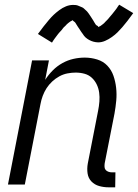

<svg xmlns="http://www.w3.org/2000/svg" viewBox="-20 -788 590 820"><path d="M472 12H444Q423 12 403.5 6.5Q384 1 370.5 -13Q357 -27 354 -47.5Q351 -68 355 -90L399 -315Q403 -335 404.5 -354.5Q406 -374 403.5 -392.5Q401 -411 393 -427.5Q385 -444 372 -456Q359 -468 341 -473Q323 -478 303 -478Q286 -478 268 -474.5Q250 -471 233.5 -462Q217 -453 203 -440Q189 -427 179 -411.5Q169 -396 162.5 -378.5Q156 -361 153 -344L86 0H14L117 -530H189L173 -447Q187 -469 205.5 -487.5Q224 -506 246.5 -518.5Q269 -531 293.5 -536.5Q318 -542 342 -542Q369 -542 395 -534Q421 -526 438.5 -507.5Q456 -489 464.5 -464.5Q473 -440 476 -413Q479 -386 476.5 -358.5Q474 -331 469 -303L427 -90Q426 -82 426.5 -74.5Q427 -67 431.5 -62Q436 -57 443 -54.5Q450 -52 457 -52H473ZM202 -606 142 -643Q155 -661 166.5 -675.5Q178 -690 188.5 -702.5Q199 -715 209 -724.5Q219 -734 233 -744.5Q247 -755 262 -761Q277 -767 292 -767Q297 -767 302.5 -766.5Q308 -766 312 -764.5Q316 -763 320.5 -761Q325 -759 330 -757Q335 -755 338 -752Q341 -749 344.5 -746Q348 -743 351.5 -739.5Q355 -736 357.5 -732Q360 -728 363 -724Q366 -720 368 -716.5Q370 -713 372.5 -709.5Q375 -706 378 -701Q381 -696 383.5 -691.5Q386 -687 388.5 -683.5Q391 -680 395.5 -678Q400 -676 399 -672L398 -671Q399 -673 403.5 -674.5Q408 -676 411 -678.5Q414 -681 419 -684.5Q424 -688 425.5 -690Q427 -692 429 -694Q431 -696 433.5 -698.5Q436 -701 438.5 -703.5Q441 -706 443 -708.5Q445 -711 447.5 -714Q450 -717 453 -720.5Q456 -724 459 -727.5Q462 -731 464.5 -734.5Q467 -738 470.5 -742Q474 -746 477 -750.5Q480 -755 483 -759.5Q486 -764 489 -768L549 -732Q536 -714 524.5 -699Q513 -684 502.5 -672Q492 -660 482 -650Q472 -640 458 -630Q444 -620 429 -613.5Q414 -607 399 -607Q394 -607 388.5 -608Q383 -609 379 -610Q375 -611 370 -613Q365 -615 360.5 -617.5Q356 -620 352.5 -622.5Q349 -625 345.5 -628Q342 -631 339 -635Q336 -639 333.5 -643Q331 -647 328 -650.5Q325 -654 323 -658Q321 -662 318.5 -665Q316 -668 313 -673Q310 -678 307 -682.5Q304 -687 302 -690.5Q300 -694 295.5 -696.5Q291 -699 291 -703H292Q292 -702 287.5 -700Q283 -698 280 -696Q277 -694 272 -690Q267 -686 265.5 -684.5Q264 -683 262 -680.5Q260 -678 257.5 -676Q255 -674 252.5 -671.5Q250 -669 248 -666Q246 -663 243.5 -660Q241 -657 238 -654Q235 -651 232 -647.5Q229 -644 226 -640Q223 -636 220 -632Q217 -628 214 -624Q211 -620 208 -615.5Q205 -611 202 -606Z"/></svg>

Font: Lode Term
Style: Italic
Weight: 400
Italic angle: -11°
Monospace: yes
Designer: Belleve Invis
Foundry: Belleve Invis
Version: Version 29.2.0